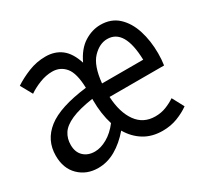

<svg xmlns="http://www.w3.org/2000/svg" viewBox="-115 -641 829 796"><g transform="rotate(-30 300.0 -243.0)"><path d="M443 -433Q406 -433 373.5 -399Q341 -365 333 -284H530Q526 -433 443 -433ZM454 12Q403 12 365.5 -11Q328 -34 304 -75Q269 -34 229 -11Q189 12 145 12Q90 12 53.5 -23.5Q17 -59 17 -120Q17 -194 75.5 -240Q134 -286 266 -302Q264 -373 240 -401.5Q216 -430 178 -430Q148 -430 117.5 -418Q87 -406 64 -390L33 -446Q63 -466 102.5 -482Q142 -498 185 -498Q229 -498 260 -474.5Q291 -451 308 -398Q333 -451 370.5 -474.5Q408 -498 448 -498Q499 -498 532 -467.5Q565 -437 581 -386.5Q597 -336 597 -276Q597 -262 596 -247.5Q595 -233 593 -220H332Q336 -144 368 -99.5Q400 -55 457 -55Q485 -55 509 -64.5Q533 -74 552 -87L582 -31Q557 -13 524.5 -0.5Q492 12 454 12ZM93 -128Q93 -93 113.5 -73.5Q134 -54 167 -54Q195 -54 226 -71.5Q257 -89 283 -123Q266 -177 266 -242V-249Q199 -239 161 -222Q123 -205 108 -181.5Q93 -158 93 -128Z"/></g></svg>

Font: SauceCodePro NFM
Style: Regular
Weight: 400
Monospace: yes
Designer: Paul D. Hunt, Teo Tuominen
Foundry: Adobe
Version: Version 2.042;hotconv 1.1.0;makeotfexe 2.6.0;Nerd Fonts 3.3.